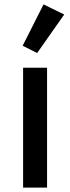

<svg xmlns="http://www.w3.org/2000/svg" viewBox="-20 -853 318 873"><path d="M272 -787 149 -612 83 -645 178 -833ZM194 0H85V-545H194Z"/></svg>

Font: IBM Plex Sans JP Medm
Style: Regular
Weight: 500
Designer: Mike Abbink; Paul van der Laan; Pieter van Rosmalen; Wujin Sim; Yejin Wi; Jinhee Kim; Boomi Park; Yona Kim; Kichan Ma
Foundry: Sandoll Inc.
Version: Version 1.002